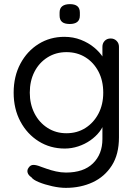

<svg xmlns="http://www.w3.org/2000/svg" viewBox="-20 -708 669 928"><path d="M291 -530Q334 -530 371 -515.5Q408 -501 435.5 -478Q463 -455 478.5 -430Q494 -405 494 -383L475 -395V-482Q475 -499 486 -510.5Q497 -522 515 -522Q532 -522 543.5 -510.5Q555 -499 555 -482V-44Q555 38 520.5 92Q486 146 428 173Q370 200 298 200Q268 200 232 192Q196 184 168 172.5Q140 161 132 149Q117 139 113.5 126.5Q110 114 118 103Q127 89 141.5 89Q156 89 178 98Q187 101 206.5 108Q226 115 250.5 120.5Q275 126 299 126Q384 126 429.5 81.5Q475 37 475 -36V-129L486 -124Q480 -96 461.5 -72Q443 -48 416.5 -29.5Q390 -11 358 -0.5Q326 10 293 10Q223 10 167 -25Q111 -60 78.5 -121Q46 -182 46 -260Q46 -339 78.5 -400Q111 -461 166.5 -495.5Q222 -530 291 -530ZM301 -456Q250 -456 209.5 -430.5Q169 -405 146.5 -361Q124 -317 124 -260Q124 -205 146.5 -160.5Q169 -116 209.5 -90Q250 -64 301 -64Q353 -64 393 -89.5Q433 -115 456 -159Q479 -203 479 -260Q479 -318 456 -362Q433 -406 393 -431Q353 -456 301 -456ZM317 -592Q292 -592 280 -602Q268 -612 268 -633V-647Q268 -668 281 -678Q294 -688 318 -688Q342 -688 354 -678Q366 -668 366 -647V-633Q366 -612 353.5 -602Q341 -592 317 -592Z"/></svg>

Font: Quicksand Light Medium
Style: Regular
Weight: 500
Version: Version 3.006